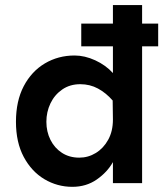

<svg xmlns="http://www.w3.org/2000/svg" viewBox="-20 -723 650 758"><path d="M300.8 -540V-629.9H604.5V-540ZM265.6 14.6Q206.1 14.6 155.3 -15.6Q104.5 -45.9 73.7 -103.5Q43 -161.1 43 -242.2Q43 -324.2 73.7 -382.8Q104.5 -441.4 157.2 -472.7Q210 -503.9 274.4 -503.9Q314.5 -503.9 356 -484.9Q397.5 -465.8 425.8 -434.6V-703.1H541V0H425.8V-83Q403.3 -43 361.8 -14.2Q320.3 14.6 265.6 14.6ZM293 -100.6Q328.1 -100.6 358.4 -119.1Q388.7 -137.7 407.2 -171.4Q425.8 -205.1 425.8 -251L424.8 -326.2Q398.4 -356.4 366.7 -373.5Q335 -390.6 296.9 -390.6Q255.9 -390.6 225.6 -369.6Q195.3 -348.6 179.2 -314.9Q163.1 -281.2 163.1 -242.2Q163.1 -203.1 179.2 -170.9Q195.3 -138.7 224.6 -119.6Q253.9 -100.6 293 -100.6Z"/></svg>

Font: Sen SemiBold
Style: Regular
Weight: 600
Designer: Kosal Sen, Philatype
Foundry: Philatype
Version: Version 2.000;gftools[0.9.31]